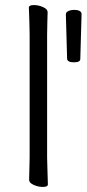

<svg xmlns="http://www.w3.org/2000/svg" viewBox="-20 -727 342 758"><path d="M297 -494Q297 -481 272 -481Q247 -481 245 -494L240 -670Q240 -679 250 -683.5Q260 -688 271 -688Q302 -688 302 -671V-670ZM96 -639 94 -697Q94 -707 114 -707Q132 -707 150 -699Q168 -691 168 -679Q168 -658 167 -643L166 -590V-105L167 -67L169 1Q169 11 149 11Q131 11 113 3Q95 -5 95 -17L97 -105V-590Z"/></svg>

Font: ToneOZ-Pinyin-WenKai-Regular
Style: Regular
Weight: 400
Designer: Fontworks Inc.
Foundry: ToneOZ
Version: Version 0.240331